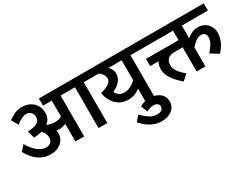

<svg xmlns="http://www.w3.org/2000/svg" viewBox="-88 -1330 2944 2292"><g transform="rotate(-30 1384.0 -184.5)"><path d="M1156 -563H1057V0H936V-563H738V0H617V-242Q571 -222 524 -222Q505 -222 487 -225Q491 -209 491 -186Q491 -137 466 -98Q441 -59 394.5 -36Q348 -13 286 -13Q111 -13 0 -211L65 -283Q109 -206 165.5 -159Q222 -112 282 -112Q322 -112 346.5 -136Q371 -160 371 -199Q371 -257 324 -302Q271 -289 214 -286L185 -386Q253 -390 290.5 -403Q328 -416 342.5 -437Q357 -458 357 -491Q357 -528 334 -553Q311 -578 271 -578Q212 -578 130 -512L78 -603Q175 -677 266 -677Q322 -677 370.5 -654Q419 -631 448.5 -585Q478 -539 478 -475Q478 -394 414 -345Q472 -321 524 -321Q576 -321 617 -344V-563H496V-662H1156Z M1800 -563H1701V0H1580V-172Q1547 -145 1505 -129.5Q1463 -114 1418 -114Q1324 -114 1258 -175Q1192 -236 1171 -345Q1255 -369 1291 -396Q1327 -423 1327 -460Q1327 -518 1263 -563H1136V-662H1800ZM1580 -563H1398Q1445 -518 1445 -458Q1445 -408 1409.5 -362Q1374 -316 1305 -285Q1341 -213 1418 -213Q1460 -213 1503 -234Q1546 -255 1580 -291Z M1366 169 1428 97Q1478 149 1525 179Q1572 209 1629 209Q1666 209 1688.5 192Q1711 175 1711 148Q1711 123 1691 107.5Q1671 92 1641 92Q1590 92 1542 120L1505 31Q1564 -8 1641 -8Q1723 -8 1777.5 34Q1832 76 1832 148Q1832 220 1776.5 264Q1721 308 1631 308Q1490 308 1366 169Z M2409 -563V-389Q2447 -418 2483 -434.5Q2519 -451 2558 -451Q2613 -451 2654 -427Q2695 -403 2716.5 -363.5Q2738 -324 2738 -279Q2738 -154 2635 -44L2526 -111Q2568 -158 2592.5 -200Q2617 -242 2617 -282Q2617 -315 2599.5 -333.5Q2582 -352 2552 -352Q2515 -352 2481 -328.5Q2447 -305 2409 -262V0H2288V-333H2172Q2117 -333 2084.5 -304Q2052 -275 2052 -221Q2052 -188 2067 -159Q2082 -130 2105 -104.5Q2128 -79 2170 -40L2095 26Q2023 -33 1976.5 -100.5Q1930 -168 1930 -233Q1930 -290 1954 -333H1840V-432H2288V-563H1780V-662H2768V-563Z"/></g></svg>

Font: MartelSansBold
Style: Bold
Weight: 700
Designer: Dan Reynolds and Mathieu Réguer
Foundry: Dan Reynolds and Mathieu Réguer
Version: Version 1.002; ttfautohint (v1.1) -l 5 -r 5 -G 72 -x 0 -D la